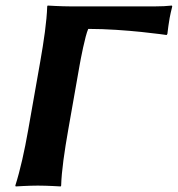

<svg xmlns="http://www.w3.org/2000/svg" viewBox="-20 -668 640 691"><path d="M266.8 -435C269.8 -452 286.4 -540 297.6 -564C431.6 -564 579.7 -542 579.7 -542L582.4 -546C582.8 -554 588.7 -593 590.5 -603C592.2 -613 596.4 -631 599.9 -645L598.4 -648C582 -646 558.9 -645 537.9 -645H233.9C199.9 -645 151.4 -648 151.4 -648L149.9 -645C148.3 -591 137.8 -520 124.6 -445L81.4 -200C68.2 -125 53.2 -57 35.1 0L36.6 3C36.6 3 82.1 0 116.1 0C151.1 0 198.6 3 198.6 3L200.1 0C201.5 -53 212.2 -125 225.4 -200Z"/></svg>

Font: Linux Biolinum O 
Style: Bold Italic
Weight: 700
Designer: Philipp H. Poll
Foundry: Philipp H. Poll
Version: Version 1.3.2